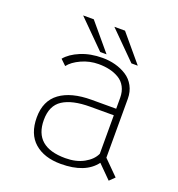

<svg xmlns="http://www.w3.org/2000/svg" viewBox="-124 -767 818 881"><g transform="rotate(20 285.0 -326.0)"><path d="M447 -533.5H416L285 -664.5H337ZM294.5 -533.5H263.5L132.5 -664.5H184.5ZM502 8 438 -56Q388 11 268.5 11Q187.5 11 140 -30.2Q92.5 -71.5 92.5 -152.5Q92.5 -233.5 147.5 -273.8Q202.5 -314 302 -314H421.5V-367Q421.5 -397.5 409.5 -420Q397.5 -442.5 376.5 -455Q355.5 -467.5 330.8 -473.2Q306 -479 276.5 -479Q232.5 -479 192.8 -460.8Q153 -442.5 134.5 -418L107.5 -444Q131 -473 177.8 -492.5Q224.5 -512 284 -512Q316.5 -512 346.5 -504Q376.5 -496 401.5 -480Q426.5 -464 441.2 -437Q456 -410 456 -375V-87.5L527 -16.5ZM279 -21Q332 -21 369.8 -42Q407.5 -63 421.5 -94V-282H306.5Q219 -282 173 -252.2Q127 -222.5 127 -152.5Q127 -21 279 -21Z"/></g></svg>

Font: League Mono Narrow Thin
Style: Regular
Weight: 100
Width: 3
Designer: Tyler Finck
Foundry: The League of Moveable Type / Tyler Finck
Version: Version 2.210